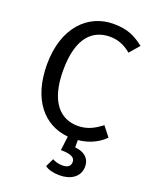

<svg xmlns="http://www.w3.org/2000/svg" viewBox="-181 -855 968 1214"><g transform="rotate(20 302.5 -248.5)"><path d="M583 -70 532 -135C490 -104 444 -73 374 -73C258 -73 168 -158 168 -373C168 -597 262 -673 375 -673C427 -673 472 -656 518 -618L575 -684C515 -731 462 -757 368 -757C200 -757 59 -624 59 -373C59 -137 175 -3 339 12L327 107C396 107 423 123 423 152C423 184 400 195 369 195C341 195 322 189 301 178L274 234C296 251 332 260 373 260C446 260 507 224 507 152C507 108 480 67 406 60V11C488 3 548 -33 583 -70Z"/></g></svg>

Font: Glow Sans SC Normal Medium
Style: Regular
Weight: 600
Designer: Ryoko NISHIZUKA (kana, bopomofo & ideographs); Paul D. Hunt (Latin, Greek & Cyrillic); Sandoll Communications, Soo-young
Version: Version 0.93